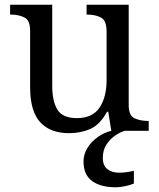

<svg xmlns="http://www.w3.org/2000/svg" viewBox="-20 -556 675 816"><path d="M273 10Q194 10 151 -36.5Q108 -83 108 -186V-426Q108 -470 83.5 -482Q59 -494 26 -494H23V-536H202V-191Q202 -126 224 -90Q246 -54 307 -54Q373 -54 403 -98.5Q433 -143 433 -216V-422Q433 -469 409 -481.5Q385 -494 351 -494H348V-536H527V-109Q527 -65 551.5 -53.5Q576 -42 609 -42H612V0H453L440 -81H435Q404 -25 363 -7.5Q322 10 273 10ZM472 240Q408 240 371.5 213.5Q335 187 335 130Q335 99 352 72Q369 45 396 26Q423 7 453 0H510Q489 6 467.5 21.5Q446 37 431.5 60Q417 83 417 115Q417 148 436.5 163Q456 178 486 178Q500 178 515.5 176Q531 174 549 170V224Q533 231 510.5 235.5Q488 240 472 240Z"/></svg>

Font: Noto Serif Vithkuqi
Style: Regular
Weight: 400
Version: Version 1.005